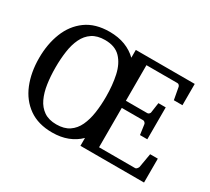

<svg xmlns="http://www.w3.org/2000/svg" viewBox="-136 -917 1271 1163"><g transform="rotate(30 499.5 -335.5)"><path d="M966.8 0H522V-55.2Q487.8 -21 439.9 -2.4Q392.1 16.1 332 16.1Q234.4 16.1 169.2 -30Q104 -76.2 71.5 -155.8Q39.1 -235.4 39.1 -335.9Q39.1 -433.6 70.6 -513.2Q102.1 -592.8 166.7 -639.9Q231.4 -687 331.1 -687Q392.1 -687 439.9 -668.5Q487.8 -649.9 522 -616.2V-670.9H934.1V-522H874L858.9 -604Q858.4 -611.3 853 -617.2Q847.7 -623 840.8 -623H624V-374H773.9Q780.8 -374 786.4 -379.9Q792 -385.7 792 -391.1L801.8 -460H853V-236.8H801.8L792 -306.2Q792 -311.5 786.1 -317.9Q780.3 -324.2 773.9 -324.2H624V-48.8H877Q882.8 -48.8 888.7 -55.9Q894.5 -63 896 -67.9L913.1 -167H966.8ZM507.8 -334Q507.8 -415.5 493.2 -482.7Q478.5 -549.8 440.4 -589.8Q402.3 -629.9 332 -629.9Q277.8 -629.9 242.9 -606.7Q208 -583.5 188.5 -542.7Q168.9 -502 161.4 -448.7Q153.8 -395.5 153.8 -335.9Q153.8 -275.9 161.6 -222.2Q169.4 -168.5 188.7 -127.4Q208 -86.4 242.4 -62.7Q276.9 -39.1 330.1 -39.1Q384.3 -39.1 418.9 -62.5Q453.6 -85.9 472.9 -127.2Q492.2 -168.5 500 -221.7Q507.8 -274.9 507.8 -334Z"/></g></svg>

Font: Abyssinica SIL
Style: Regular
Weight: 400
Designer: Victor Gaultney and Lorna Evans
Foundry: SIL International
Version: Version 2.100